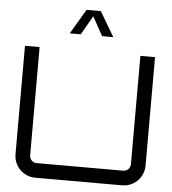

<svg xmlns="http://www.w3.org/2000/svg" viewBox="-61 -1003 951 1059"><g transform="rotate(5 414.0 -473.5)"><path d="M174 0Q141 0 113.5 -16Q86 -32 70 -59.5Q54 -87 54 -120V-720H135V-120Q135 -104 146.5 -92.5Q158 -81 174 -81H654Q670 -81 681.5 -92.5Q693 -104 693 -120V-720H774V-120Q774 -87 758 -59.5Q742 -32 714.5 -16Q687 0 654 0H174ZM294 -810 375 -947H454L535 -810H473L415 -915L355 -810Z"/></g></svg>

Font: Orbitron
Style: Regular
Weight: 400
Designer: Matt McInerney
Foundry: The League of Moveable Type
Version: Version 2.001